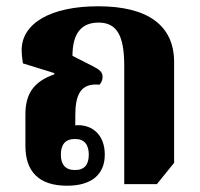

<svg xmlns="http://www.w3.org/2000/svg" viewBox="-20 -581 637 612"><path d="M314 -88C314 -151 275 -182 229 -182C226 -182 223 -182 220 -181V-213C220 -279 237 -317 297 -311C303 -317 307 -326 307 -336C307 -351 298 -359 274 -371L211 -403C211 -474 239 -509 294 -509C351 -509 376 -470 376 -372V6H480L535 -62V-383C535 -500 451 -561 293 -561C142 -561 49 -507 49 -421C49 -411 50 -399 53 -379L153 -348V-344C88 -321 61 -283 61 -216V-116C61 -34 104 11 194 11C273 11 314 -26 314 -88ZM219 -39C188 -39 174 -57 174 -88C174 -120 188 -138 219 -138C249 -138 263 -120 263 -88C263 -57 250 -39 219 -39Z"/></svg>

Font: Noto Serif Thai SemiCondensed Extra
Style: Regular
Weight: 800
Width: 4
Designer: Monotype Design Team
Foundry: Monotype Imaging Inc.
Version: Version 1.901